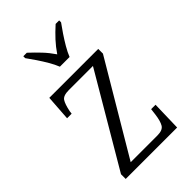

<svg xmlns="http://www.w3.org/2000/svg" viewBox="-232 -845 924 924"><g transform="rotate(-45 230.5 -383.0)"><path d="M49 0V-32L322 -496H158Q120 -496 108.5 -478.5Q97 -461 89 -421L87 -406H56L65 -536H398V-504L123 -40H305Q341 -40 352.5 -59.5Q364 -79 369 -118L373 -151H403L399 0ZM207 -606Q198 -629 182.5 -655.5Q167 -682 149.5 -708Q132 -734 118 -753V-766H142Q171 -739 195 -713.5Q219 -688 240 -657Q261 -688 284.5 -713.5Q308 -739 338 -766H362V-753Q348 -734 330.5 -708Q313 -682 297.5 -655.5Q282 -629 273 -606Z"/></g></svg>

Font: Noto Serif Hebrew SemiCondensed Light
Style: Regular
Weight: 300
Width: 4
Designer: Monotype Design Team
Foundry: Monotype Imaging Inc.
Version: Version 2.004; ttfautohint (v1.8.4.7-5d5b)